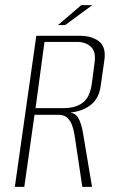

<svg xmlns="http://www.w3.org/2000/svg" viewBox="-20 -731 451 751"><path d="M38 0 122 -591H293Q339 -591 367.5 -569Q396 -547 388 -494L374 -396Q367 -342 329.5 -316.5Q292 -291 240 -290L241 -292Q273 -292 286 -270Q299 -248 306 -203L340 0H302L272 -200Q269 -221 262.5 -239.5Q256 -258 243.5 -270Q231 -282 208 -282H115L75 0ZM119 -308H227Q276 -308 304 -329.5Q332 -351 339 -403L350 -487Q356 -529 335.5 -548Q315 -567 283 -567H154ZM207 -633 298 -711H341L235 -633Z"/></svg>

Font: Alumni Sans ExtraLight
Style: Italic
Weight: 250
Italic angle: -8°
Version: Version 1.016